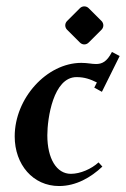

<svg xmlns="http://www.w3.org/2000/svg" viewBox="-20 -591 403 615"><path d="M250 -448.7C254.9 -448.7 260 -450.7 263.9 -454.6L305.2 -495.8C309.1 -499.8 311 -504.9 311 -509.8C311 -514.6 309.1 -519.8 305.2 -523.7L263.9 -564.9C260 -568.8 254.9 -570.6 250 -570.6C245.1 -570.6 240 -568.8 236.1 -564.9L194.8 -523.7C190.9 -519.8 189 -514.6 189 -509.8C189 -504.9 190.9 -499.8 194.8 -495.8L236.1 -454.6C240 -450.7 245.1 -448.7 250 -448.7ZM27.1 -154.1C27.1 -63.7 85.7 4.9 169.2 4.9C223.4 4.9 271 -22.5 307.9 -57.4L295.7 -70.8C272.7 -49.8 237.3 -34.2 207 -34.2C161.1 -34.2 131.6 -83 131.6 -157.7C131.6 -211.4 150.4 -344 225.1 -344C251 -344 269.3 -337.2 290.3 -326.9L282 -310.3L306.4 -296.9L363.3 -411.6L338.6 -424.6C322.3 -392.8 306.4 -386 287.8 -386C281 -386 274.2 -386.7 267.1 -387.7C259 -388.7 250.5 -389.6 240.5 -389.6C130.1 -389.6 27.1 -276.6 27.1 -154.1Z"/></svg>

Font: RisaltypS01
Style: Medium
Weight: 500
Italic angle: -9°
Designer: gluk
Foundry: gluk
Version: Version 0.24